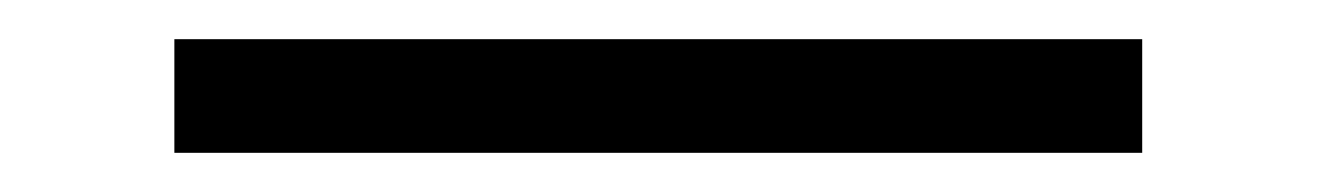

<svg xmlns="http://www.w3.org/2000/svg" viewBox="-20 -20 672 98"><path d="M563 58V0H69V58Z"/></svg>

Font: Domine
Style: Regular
Weight: 400
Designer: Pablo Impallari, Rodrigo Fuenzalida, Brenda Gallo
Foundry: Pablo Impallari, Rodrigo Fuenzalida, Brenda Gallo
Version: Version 2.000